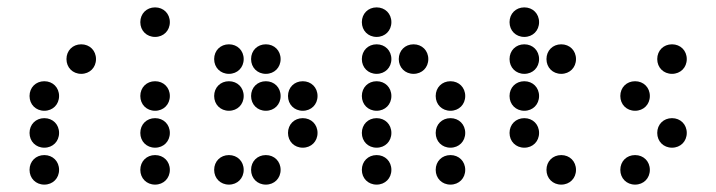

<svg xmlns="http://www.w3.org/2000/svg" viewBox="-20 -510 1940 520"><path d="M200 -310C223 -310 240 -327 240 -350C240 -373 223 -390 200 -390C177 -390 160 -373 160 -350C160 -327 177 -310 200 -310ZM100 -210C123 -210 140 -227 140 -250C140 -273 123 -290 100 -290C77 -290 60 -273 60 -250C60 -227 77 -210 100 -210ZM100 -110C123 -110 140 -127 140 -150C140 -173 123 -190 100 -190C77 -190 60 -173 60 -150C60 -127 77 -110 100 -110ZM100 -10C123 -10 140 -27 140 -50C140 -73 123 -90 100 -90C77 -90 60 -73 60 -50C60 -27 77 -10 100 -10Z M400 -410C423 -410 440 -427 440 -450C440 -473 423 -490 400 -490C377 -490 360 -473 360 -450C360 -427 377 -410 400 -410ZM400 -210C423 -210 440 -227 440 -250C440 -273 423 -290 400 -290C377 -290 360 -273 360 -250C360 -227 377 -210 400 -210ZM400 -110C423 -110 440 -127 440 -150C440 -173 423 -190 400 -190C377 -190 360 -173 360 -150C360 -127 377 -110 400 -110ZM400 -10C423 -10 440 -27 440 -50C440 -73 423 -90 400 -90C377 -90 360 -73 360 -50C360 -27 377 -10 400 -10Z M600 -310C623 -310 640 -327 640 -350C640 -373 623 -390 600 -390C577 -390 560 -373 560 -350C560 -327 577 -310 600 -310ZM700 -310C723 -310 740 -327 740 -350C740 -373 723 -390 700 -390C677 -390 660 -373 660 -350C660 -327 677 -310 700 -310ZM600 -210C623 -210 640 -227 640 -250C640 -273 623 -290 600 -290C577 -290 560 -273 560 -250C560 -227 577 -210 600 -210ZM700 -210C723 -210 740 -227 740 -250C740 -273 723 -290 700 -290C677 -290 660 -273 660 -250C660 -227 677 -210 700 -210ZM800 -210C823 -210 840 -227 840 -250C840 -273 823 -290 800 -290C777 -290 760 -273 760 -250C760 -227 777 -210 800 -210ZM800 -110C823 -110 840 -127 840 -150C840 -173 823 -190 800 -190C777 -190 760 -173 760 -150C760 -127 777 -110 800 -110ZM600 -10C623 -10 640 -27 640 -50C640 -73 623 -90 600 -90C577 -90 560 -73 560 -50C560 -27 577 -10 600 -10ZM700 -10C723 -10 740 -27 740 -50C740 -73 723 -90 700 -90C677 -90 660 -73 660 -50C660 -27 677 -10 700 -10Z M1000 -410C1023 -410 1040 -427 1040 -450C1040 -473 1023 -490 1000 -490C977 -490 960 -473 960 -450C960 -427 977 -410 1000 -410ZM1000 -310C1023 -310 1040 -327 1040 -350C1040 -373 1023 -390 1000 -390C977 -390 960 -373 960 -350C960 -327 977 -310 1000 -310ZM1100 -310C1123 -310 1140 -327 1140 -350C1140 -373 1123 -390 1100 -390C1077 -390 1060 -373 1060 -350C1060 -327 1077 -310 1100 -310ZM1000 -210C1023 -210 1040 -227 1040 -250C1040 -273 1023 -290 1000 -290C977 -290 960 -273 960 -250C960 -227 977 -210 1000 -210ZM1200 -210C1223 -210 1240 -227 1240 -250C1240 -273 1223 -290 1200 -290C1177 -290 1160 -273 1160 -250C1160 -227 1177 -210 1200 -210ZM1000 -110C1023 -110 1040 -127 1040 -150C1040 -173 1023 -190 1000 -190C977 -190 960 -173 960 -150C960 -127 977 -110 1000 -110ZM1200 -110C1223 -110 1240 -127 1240 -150C1240 -173 1223 -190 1200 -190C1177 -190 1160 -173 1160 -150C1160 -127 1177 -110 1200 -110ZM1000 -10C1023 -10 1040 -27 1040 -50C1040 -73 1023 -90 1000 -90C977 -90 960 -73 960 -50C960 -27 977 -10 1000 -10ZM1200 -10C1223 -10 1240 -27 1240 -50C1240 -73 1223 -90 1200 -90C1177 -90 1160 -73 1160 -50C1160 -27 1177 -10 1200 -10Z M1400 -410C1423 -410 1440 -427 1440 -450C1440 -473 1423 -490 1400 -490C1377 -490 1360 -473 1360 -450C1360 -427 1377 -410 1400 -410ZM1400 -310C1423 -310 1440 -327 1440 -350C1440 -373 1423 -390 1400 -390C1377 -390 1360 -373 1360 -350C1360 -327 1377 -310 1400 -310ZM1500 -310C1523 -310 1540 -327 1540 -350C1540 -373 1523 -390 1500 -390C1477 -390 1460 -373 1460 -350C1460 -327 1477 -310 1500 -310ZM1400 -210C1423 -210 1440 -227 1440 -250C1440 -273 1423 -290 1400 -290C1377 -290 1360 -273 1360 -250C1360 -227 1377 -210 1400 -210ZM1400 -110C1423 -110 1440 -127 1440 -150C1440 -173 1423 -190 1400 -190C1377 -190 1360 -173 1360 -150C1360 -127 1377 -110 1400 -110ZM1500 -10C1523 -10 1540 -27 1540 -50C1540 -73 1523 -90 1500 -90C1477 -90 1460 -73 1460 -50C1460 -27 1477 -10 1500 -10Z M1800 -310C1823 -310 1840 -327 1840 -350C1840 -373 1823 -390 1800 -390C1777 -390 1760 -373 1760 -350C1760 -327 1777 -310 1800 -310ZM1700 -210C1723 -210 1740 -227 1740 -250C1740 -273 1723 -290 1700 -290C1677 -290 1660 -273 1660 -250C1660 -227 1677 -210 1700 -210ZM1800 -110C1823 -110 1840 -127 1840 -150C1840 -173 1823 -190 1800 -190C1777 -190 1760 -173 1760 -150C1760 -127 1777 -110 1800 -110ZM1700 -10C1723 -10 1740 -27 1740 -50C1740 -73 1723 -90 1700 -90C1677 -90 1660 -73 1660 -50C1660 -27 1677 -10 1700 -10Z"/></svg>

Font: TINY 5x3 80
Style: Regular
Weight: 200
Designer: Jack Halten Fahnestock
Foundry: Velvetyne Type Foundry
Version: Version 1.002;hotconv 1.0.109;makeotfexe 2.5.65596